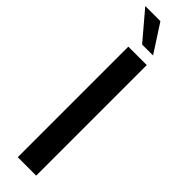

<svg xmlns="http://www.w3.org/2000/svg" viewBox="-327 -918 906 906"><g transform="rotate(45 125.5 -465.0)"><path d="M69 0V-738H192V0ZM108 -791 -10 -930H91L181 -791Z"/></g></svg>

Font: Exo Thin SemiBold
Style: Regular
Weight: 600
Version: Version 2.000